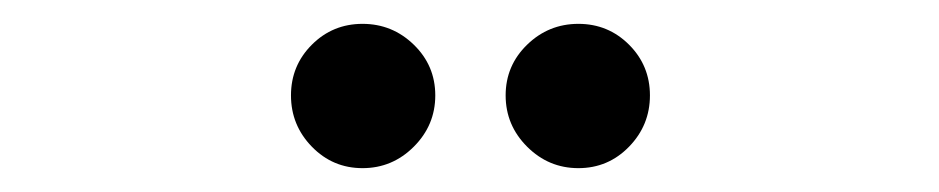

<svg xmlns="http://www.w3.org/2000/svg" viewBox="-20 -661 787 161"><path d="M422 -538Q404 -556 404 -581Q404 -606 422 -623.5Q440 -641 465 -641Q490 -641 507.5 -623.5Q525 -606 525 -581Q525 -556 507.5 -538Q490 -520 465 -520Q440 -520 422 -538ZM241.5 -538Q224 -556 224 -581Q224 -606 241.5 -623.5Q259 -641 284 -641Q309 -641 327 -623.5Q345 -606 345 -581Q345 -556 327 -538Q309 -520 284 -520Q259 -520 241.5 -538Z"/></svg>

Font: Elsie Swash Caps Black
Style: Regular
Weight: 900
Designer: Alejandro Inler
Foundry: Alejandro Inler
Version: 1.003